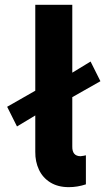

<svg xmlns="http://www.w3.org/2000/svg" viewBox="-20 -772 445 800"><path d="M127 -139.6V-291L50.8 -245.1L9.8 -327.1L127 -394V-752H281.2V-469.2L357.4 -515.6L398.4 -433.6L281.2 -367.2V-162.1Q280.3 -121.6 315.4 -121.1Q322.3 -121.6 328.9 -123Q335.4 -124.5 337.9 -125V-3.9Q302.7 7.8 266.6 7.8Q221.7 7.8 189.9 -11.7Q158.2 -31.2 142.3 -64.9Q126.5 -98.6 127 -139.6Z"/></svg>

Font: Reddit Sans Fudge ExtraBold
Style: Regular
Weight: 800
Designer: Stephen Hutchings
Foundry: Reddit
Version: Version 1.011